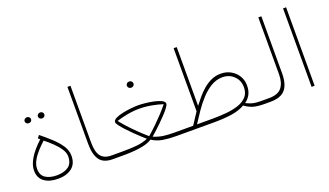

<svg xmlns="http://www.w3.org/2000/svg" viewBox="-63 -1061 2533 1479"><g transform="rotate(-20 1203.5 -321.5)"><path d="M190.4 -335.4 175.8 -348.1 192.9 -370.1Q237.3 -334 278.8 -296.1Q320.3 -258.3 346.9 -218.3Q373.5 -178.2 373.5 -134.8Q373.5 -67.9 330.1 -34.9Q286.6 -2 218.3 -2Q147 -2 105 -33.2Q63 -64.5 63 -125Q63 -216.8 190.4 -335.4ZM348.1 -138.7Q348.1 -168.9 327.1 -200.4Q306.2 -231.9 274.7 -262Q243.2 -292 211.9 -316.9Q184.6 -292.5 156.2 -261.7Q127.9 -231 108.9 -197Q89.8 -163.1 89.8 -128.4Q89.8 -76.2 125.7 -53.2Q161.6 -30.3 217.8 -30.3Q275.9 -30.3 312 -55.4Q348.1 -80.6 348.1 -138.7ZM233.4 -505.9Q233.4 -515.6 241 -522.9Q248.5 -530.3 259.8 -530.3Q271 -530.3 278.6 -523.2Q286.1 -516.1 286.1 -505.9Q286.1 -495.6 278.6 -488.5Q271 -481.4 259.8 -481.4Q248.5 -481.4 241 -488.8Q233.4 -496.1 233.4 -505.9ZM124.5 -505.9Q124.5 -515.6 132.1 -522.9Q139.6 -530.3 150.9 -530.3Q162.1 -530.3 169.7 -523.2Q177.2 -516.1 177.2 -505.9Q177.2 -495.6 169.7 -488.5Q162.1 -481.4 150.9 -481.4Q139.6 -481.4 132.1 -488.8Q124.5 -496.1 124.5 -505.9Z M525.4 -643.1H550.3V-176.3Q550.3 -99.6 577.9 -64.9Q605.5 -30.3 663.6 -30.3H693.4V0H663.6Q587.4 0 556.4 -44.9Q525.4 -89.8 525.4 -174.3Z M958.5 -494.1Q958.5 -504.4 966.1 -512Q973.6 -519.5 985.8 -519.5Q997.6 -519.5 1005.1 -512.2Q1012.7 -504.9 1012.7 -494.1Q1012.7 -483.4 1005.1 -476.1Q997.6 -468.8 985.8 -468.8Q973.6 -468.8 966.1 -476.3Q958.5 -483.9 958.5 -494.1ZM987.3 -323.7Q1010.3 -323.7 1045.2 -320.3Q1080.1 -316.9 1115 -309.3Q1149.9 -301.8 1173.6 -290Q1197.3 -278.3 1197.3 -261.2Q1197.3 -251 1182.1 -230.5Q1167 -210 1143.3 -184.6Q1119.6 -159.2 1093.5 -133.8Q1067.4 -108.4 1044.9 -88.1Q1022.5 -67.9 1010.7 -58.1Q1054.2 -40 1093 -35.2Q1131.8 -30.3 1187 -30.3H1265.6V0H1187Q1126.5 0 1077.4 -7.8Q1028.3 -15.6 987.3 -42.5Q961.9 -25.4 923.6 -16.1Q885.3 -6.8 841.3 -3.4Q797.4 0 755.9 0H673.8V-30.3H756.3Q814.9 -30.3 867.2 -34.7Q919.4 -39.1 963.9 -58.1Q951.7 -68.4 929.2 -89.1Q906.7 -109.9 880.6 -135.3Q854.5 -160.6 831.1 -186Q807.6 -211.4 792.5 -231.7Q777.3 -252 777.3 -261.2Q777.3 -278.3 801 -290.3Q824.7 -302.2 859.6 -309.6Q894.5 -316.9 929.4 -320.3Q964.4 -323.7 987.3 -323.7ZM987.3 -295.9Q938 -295.9 887.9 -286.4Q837.9 -276.9 798.8 -264.2Q834 -219.7 874 -178.5Q914.1 -137.2 945.8 -108.2Q977.5 -79.1 987.3 -70.8Q994.6 -76.7 1014.9 -95Q1035.2 -113.3 1063 -140.4Q1090.8 -167.5 1120.8 -199.5Q1150.9 -231.4 1176.8 -264.2Q1138.2 -276.9 1087.6 -286.4Q1037.1 -295.9 987.3 -295.9Z M1668.5 -335Q1714.4 -335 1750.7 -314.5Q1787.1 -293.9 1808.3 -259Q1829.6 -224.1 1829.6 -181.6Q1829.6 -136.2 1812.7 -106.2Q1795.9 -76.2 1769 -57.6Q1793.5 -45.9 1811.3 -40Q1829.1 -34.2 1851.3 -32.2Q1873.5 -30.3 1909.7 -30.3H1940.4V0H1909.7Q1846.7 0 1811.8 -11.7Q1776.9 -23.4 1748 -45.4Q1700.7 -18.1 1636.2 -9Q1571.8 0 1498 0H1246.1V-30.3H1333Q1345.2 -50.8 1364.5 -78.1Q1383.8 -105.5 1396 -126V-643.1H1421.4V-161.1Q1441.9 -188.5 1467.3 -218.8Q1492.7 -249 1523.2 -275.4Q1553.7 -301.8 1590.1 -318.4Q1626.5 -335 1668.5 -335ZM1671.4 -304.7Q1621.6 -304.7 1577.6 -278.3Q1533.7 -252 1495.4 -210.2Q1457 -168.5 1424.6 -120.6Q1392.1 -72.8 1364.7 -30.3H1496.1Q1550.3 -30.3 1604.5 -35.2Q1658.7 -40 1703.4 -54.7Q1748 -69.3 1775.1 -98.4Q1802.2 -127.4 1802.2 -175.8Q1802.2 -232.4 1764.4 -268.6Q1726.6 -304.7 1671.4 -304.7Z M1920.9 -30.3H1955.6Q2030.3 -30.3 2060.3 -69.6Q2090.3 -108.9 2090.3 -175.8V-643.1H2115.2V-176.3Q2115.2 -87.4 2078.6 -43.7Q2042 0 1955.1 0H1920.9Z M2317.9 -643.1V0H2293V-643.1Z"/></g></svg>

Font: Vazirmatn RD FD Thin
Style: Regular
Weight: 100
Designer: Saber Rastikerdar
Foundry: Saber Rastikerdar
Version: Version 33.003